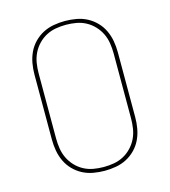

<svg xmlns="http://www.w3.org/2000/svg" viewBox="-111 -832 823 930"><g transform="rotate(-15 300.0 -367.5)"><path d="M300 8Q272 8 243.5 3Q215 -2 190 -15Q165 -28 145 -48.5Q125 -69 113 -94.5Q101 -120 96 -148Q91 -176 91 -205V-530Q91 -559 96 -587Q101 -615 113 -640.5Q125 -666 145 -686.5Q165 -707 190 -720Q215 -733 243.5 -738Q272 -743 300 -743Q328 -743 356.5 -738Q385 -733 410 -720Q435 -707 455 -686.5Q475 -666 487 -640.5Q499 -615 504 -587Q509 -559 509 -530V-205Q509 -176 504 -148Q499 -120 487 -94.5Q475 -69 455 -48.5Q435 -28 410 -15Q385 -2 356.5 3Q328 8 300 8ZM300 -11Q326 -11 351.5 -15.5Q377 -20 399.5 -32Q422 -44 440 -63Q458 -82 469 -105Q480 -128 484 -153.5Q488 -179 488 -205V-530Q488 -556 484 -581.5Q480 -607 469 -630Q458 -653 440 -672Q422 -691 399.5 -703Q377 -715 351.5 -719.5Q326 -724 300 -724Q274 -724 248.5 -719.5Q223 -715 200.5 -703Q178 -691 160 -672Q142 -653 131 -630Q120 -607 116 -581.5Q112 -556 112 -530V-205Q112 -179 116 -153.5Q120 -128 131 -105Q142 -82 160 -63Q178 -44 200.5 -32Q223 -20 248.5 -15.5Q274 -11 300 -11Z"/></g></svg>

Font: Iosevka Aile Thin
Style: Regular
Weight: 100
Designer: Belleve Invis
Foundry: Belleve Invis
Version: Version 31.1.0; ttfautohint (v1.8.4)